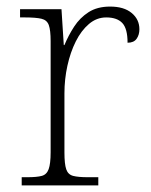

<svg xmlns="http://www.w3.org/2000/svg" viewBox="-20 -564 459 584"><path d="M46 0V-25H64Q92 -25 107 -29Q122 -33 128 -49.5Q134 -66 134 -101V-439Q134 -472 128.5 -487.5Q123 -503 106 -507Q89 -511 56 -511H41V-536H167L174 -427H176Q188 -456 205.5 -483Q223 -510 249.5 -527Q276 -544 315 -544Q357 -544 380.5 -524.5Q404 -505 404 -475Q404 -458 395.5 -446Q387 -434 368 -434Q368 -477 352 -494Q336 -511 303 -511Q274 -511 250.5 -491Q227 -471 210.5 -438Q194 -405 185 -364Q176 -323 176 -280V-100Q176 -65 181.5 -49Q187 -33 202.5 -29Q218 -25 246 -25H279V0Z"/></svg>

Font: Noto Serif Hentaigana ExtraLight
Style: Regular
Weight: 200
Designer: Kazuhiro Yamada
Foundry: nipponia
Version: Version 1.000